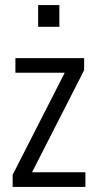

<svg xmlns="http://www.w3.org/2000/svg" viewBox="-20 -740 386 760"><path d="M30 0V-48L250 -479L267 -452H41V-510H313V-462L93 -31L76 -58H318V0ZM131 -634V-720H215V-634Z"/></svg>

Font: Instrument Sans Condensed
Style: Regular
Weight: 400
Width: 3
Designer: Rodrigo Fuenzalida
Foundry: fragTYPE
Version: Version 1.000;gftools[0.9.28]